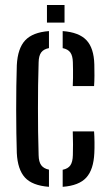

<svg xmlns="http://www.w3.org/2000/svg" viewBox="-20 -729 432 756"><path d="M46.2 -126.3Q45.1 -161.3 44.4 -205.4Q43.7 -249.6 43.7 -297.2Q43.7 -344.8 44.3 -390.1Q44.8 -435.4 46.2 -472.5Q49.6 -538.5 79.1 -570.1Q108.7 -601.8 172.8 -606.6V-539.6Q151.5 -535.5 142 -522.3Q132.6 -509.1 132.1 -483.6Q130.6 -437.3 130 -392.2Q129.5 -347.1 129.5 -302.1Q129.5 -257 130 -211.3Q130.6 -165.5 132.1 -117.6Q132.6 -91.9 142.2 -78.6Q151.9 -65.3 172.8 -61V6.6Q107.1 1.7 78.2 -30Q49.4 -61.7 46.2 -126.3ZM226.8 6.6V-60.5Q248.1 -64.8 257.2 -78.2Q266.3 -91.7 266.9 -118.2Q267.5 -138.8 267.5 -160.5Q267.5 -182.1 266.5 -211.5H350.4Q351.8 -194.4 352.1 -169Q352.4 -143.6 351.4 -126.3Q348.5 -61.4 319.8 -29.8Q291 1.9 226.8 6.6ZM266.5 -390.1Q267.4 -405.6 267.5 -422.2Q267.5 -438.8 267.5 -454.8Q267.4 -470.8 266.9 -484Q266.3 -509.2 257 -522.3Q247.7 -535.3 226.8 -539.5V-606.6Q291 -601.9 320.4 -570.8Q349.7 -539.8 351.4 -475.3Q352 -455.3 351.9 -431.8Q351.8 -408.4 350.4 -390.1ZM164.9 -640V-709.2H234.1V-640Z"/></svg>

Font: Big Shoulders Stencil Text SC Thin
Style: Regular
Weight: 100
Designer: Patric King
Foundry: XO Type Co
Version: Version 2.001